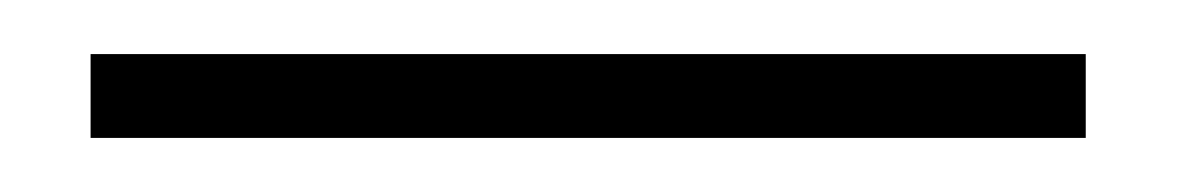

<svg xmlns="http://www.w3.org/2000/svg" viewBox="-20 12 438 71"><path d="M13.5 63V32H381.5V63Z"/></svg>

Font: League Spartan Extralight
Style: Regular
Weight: 200
Foundry: The League of Moveable Type
Version: Version 2.300; ttfautohint (v1.8.3)